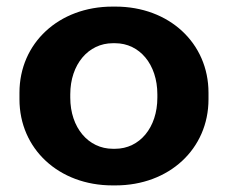

<svg xmlns="http://www.w3.org/2000/svg" viewBox="-20 -551 691 582"><path d="M321 11H330C493 11 612 -100 612 -250V-270C612 -420 493 -531 330 -531H321C158 -531 39 -420 39 -270V-250C39 -100 158 11 321 11ZM322 -100C248 -100 193 -164 193 -255V-265C193 -356 248 -420 322 -420H329C403 -420 457 -356 457 -265V-255C457 -164 403 -100 329 -100Z"/></svg>

Font: Fixel Display Bold
Style: Bold
Weight: 700
Designer: AlfaBravo + MacPaw
Foundry: Kyrylo Tkachov, Marchela Mozhyna, Serhii Makarenko, Maria Weinstein, Zakhar Kryvoshyya
Version: Version 1.211